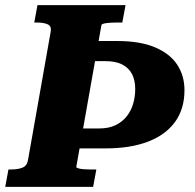

<svg xmlns="http://www.w3.org/2000/svg" viewBox="-46 -730 762 750"><path d="M350.2 -632 252 -78Q252 -75 259.9 -72.5Q267.8 -70 280.4 -69Q293 -68 305.2 -68H330.4L317.8 0H-25.6L-13 -68H-2.6Q23.6 -68 41.4 -75Q59.2 -82 63.2 -104L152 -606Q156 -628 140.2 -635Q124.4 -642 98.2 -642H87.8L100.4 -710H444.4L431.8 -642H406.6Q394.4 -642 381.5 -641Q368.6 -640 359.9 -638Q351.2 -636 350.2 -632ZM178.8 -150.4 192 -228.2H341Q378.4 -228.2 404.8 -240.8Q431.2 -253.4 448.5 -275Q465.8 -296.6 474 -324.4Q482.2 -352.2 482.2 -382.2Q482.2 -416.8 469.6 -440.9Q457 -465 431.4 -478.1Q405.8 -491.2 365.2 -491.2H238.4L258.4 -569.8H411.6Q502 -569.8 560.3 -544.8Q618.6 -519.8 646.6 -476.7Q674.6 -433.6 674.6 -378Q674.6 -304.2 637.6 -253.5Q600.6 -202.8 531.8 -176.6Q463 -150.4 368 -150.4Z"/></svg>

Font: Roboto Serif 20pt
Style: Italic
Weight: 400
Italic angle: -10°
Designer: Greg Gazdowicz
Foundry: Commercial Type
Version: Version 1.008